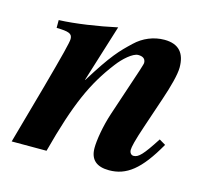

<svg xmlns="http://www.w3.org/2000/svg" viewBox="-76 -549 695 644"><g transform="rotate(15 271.5 -226.5)"><path d="M491 -135C451 -73 437 -59 420 -59C412 -59 406 -66 406 -76C406 -86 411 -109 430 -165L465 -269C481 -316 493 -361 493 -385C493 -434 471 -462 420 -462C383 -462 347 -447 320 -421C283 -386 260 -363 198 -263H197L259 -462C195 -448 116 -436 60 -434V-407C102 -406 115 -402 115 -383C115 -371 103 -324 70 -204L13 0H134C180 -174 217 -255 279 -336C299 -363 330 -390 348 -390C361 -390 374 -386 374 -369C374 -366 369 -351 366 -341L311 -176C295 -128 287 -77 287 -51C287 -10 310 9 353 9C413 9 458 -25 513 -122Z"/></g></svg>

Font: XITS
Style: Bold Italic
Weight: 700
Italic angle: -16.33°
Designer: MicroPress Inc., with final additions and corrections provided by Coen Hoffman, Elsevier (retired)
Version: Version 1.302